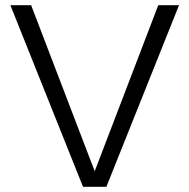

<svg xmlns="http://www.w3.org/2000/svg" viewBox="-20 -720 730 740"><path d="M590 -700 345 -60 100 -700H20L300 0H390L670 -700Z"/></svg>

Font: Gully Light
Style: Regular
Weight: 300
Designer: jaikishan Patel
Foundry: MagicType
Version: Version 1.000;Glyphs 3.2 (3242)